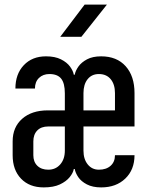

<svg xmlns="http://www.w3.org/2000/svg" viewBox="-20 -805 640 835"><path d="M170 10Q108 10 71.5 -28Q35 -66 35 -130V-190Q35 -252 76.5 -288.5Q118 -325 188 -325H262V-399Q262 -443 246 -463Q230 -483 195 -483Q167 -483 149.5 -466Q132 -449 132 -420H47Q47 -483 83.5 -521.5Q120 -560 180 -560Q219 -560 245 -547Q271 -534 284.5 -515.5Q298 -497 301 -480H305Q308 -497 321 -515.5Q334 -534 358.5 -547Q383 -560 420 -560Q488 -560 526.5 -517Q565 -474 565 -400V-255H343V-150Q343 -113 361.5 -90Q380 -67 410 -67Q442 -67 461 -84Q480 -101 480 -130H565Q565 -67 525 -28.5Q485 10 420 10Q383 10 358 -3Q333 -16 320.5 -34.5Q308 -53 305 -70H301Q298 -53 283 -34.5Q268 -16 240.5 -3Q213 10 170 10ZM190 -67Q222 -67 242 -90Q262 -113 262 -150V-255H190Q159 -255 142 -237.5Q125 -220 125 -190V-130Q125 -101 142.5 -84Q160 -67 190 -67ZM343 -325H480V-400Q480 -438 461.5 -460.5Q443 -483 410 -483Q379 -483 361 -460.5Q343 -438 343 -400ZM242 -645 348 -785H445L334 -645Z"/></svg>

Font: JetBrains Mono Zero
Style: Regular-Zero
Weight: 400
Designer: Philipp Nurullin, Konstantin Bulenkov
Foundry: JetBrains
Version: Version 2.211